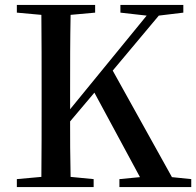

<svg xmlns="http://www.w3.org/2000/svg" viewBox="-20 -755 792 775"><path d="M567 0H752V-32L674 -40L435 -470L621 -692L720 -704V-735H466V-704L572 -692L263 -314V-393C263 -494 263 -596 265 -695L364 -704V-735H48V-704L147 -695C148 -595 148 -495 148 -393V-342C148 -241 148 -140 147 -41L48 -32V0H358V-32L265 -41C263 -123 263 -200 263 -265L361 -381L545 -40L462 -32V0Z"/></svg>

Font: Noto Serif JP SemiBold
Style: Regular
Weight: 600
Designer: Ryoko NISHIZUKA 西塚涼子 (kana & ideographs); Frank Grießhammer (Latin, Greek & Cyrillic); Wenlong ZHANG 张文龙 (bopomofo); San
Foundry: Adobe
Version: Version 2.001;hotconv 1.1.0;makeotfexe 2.6.0